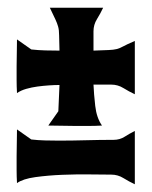

<svg xmlns="http://www.w3.org/2000/svg" viewBox="-20 -491 393 497"><path d="M24 -389 61 -363Q79 -361 97.5 -360.5Q116 -360 134 -360Q133 -387 133 -400Q133 -413 130.5 -422Q128 -431 123.5 -440.5Q119 -450 109 -471H247Q240 -456 231 -441.5Q222 -427 222 -410V-360Q249 -361 261.5 -361.5Q274 -362 282 -364Q290 -366 299 -371Q308 -376 329 -385V-247Q314 -254 299.5 -263Q285 -272 268 -272H222Q223 -248 226.5 -217Q230 -186 244 -166Q227 -165 209.5 -165Q192 -165 175 -165Q158 -165 140 -165.5Q122 -166 105 -166L131 -203L134 -271Q122 -271 107 -270Q92 -269 77 -267Q62 -265 48 -261Q34 -257 24 -250Q23 -267 23 -284.5Q23 -302 23 -319Q23 -336 23.5 -354Q24 -372 24 -389ZM24 -156 61 -130Q78 -128 96 -127.5Q114 -127 132 -127Q167 -127 203 -128Q239 -129 274 -129Q290 -129 302.5 -137Q315 -145 329 -152V-14Q314 -21 299.5 -30Q285 -39 268 -39Q248 -39 213 -39.5Q178 -40 141 -38.5Q104 -37 71.5 -32.5Q39 -28 24 -17Q23 -34 23 -51.5Q23 -69 23 -86Q23 -103 23.5 -121Q24 -139 24 -156Z"/></svg>

Font: Teutonic
Style: Regular
Weight: 400
Designer: Peter Wiegel
Foundry: Peter Wiegel
Version: 1.000